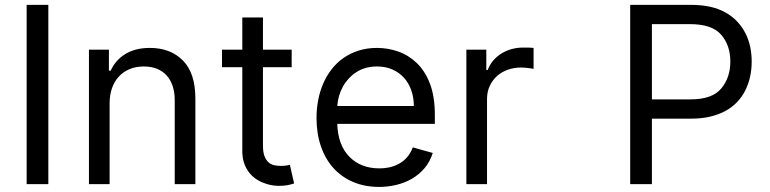

<svg xmlns="http://www.w3.org/2000/svg" viewBox="-20 -747 3124 779"><path d="M176.1 -727.3V0H88.1V-727.3Z M340.9 -545.5H421.9V-460.2H429Q438.6 -481.2 453.1 -498Q467.7 -514.9 487.4 -527.2Q507.1 -539.4 532.1 -546Q557.2 -552.6 588.1 -552.6Q671.2 -552.6 721.9 -501.8Q772.7 -451 772.7 -346.6V0H688.9V-340.9Q688.9 -372.9 680.4 -398.3Q671.9 -423.7 655.7 -441.2Q639.6 -458.8 616.5 -468Q593.4 -477.3 563.9 -477.3Q530.5 -477.3 504.6 -466.1Q478.7 -454.9 460.9 -435Q443.2 -415.1 433.9 -387.8Q424.7 -360.4 424.7 -328.1V0H340.9Z M880.7 -545.5H963.1V-676.1H1046.9V-545.5H1163.4V-474.4H1046.9V-156.2Q1046.9 -129.6 1053.1 -113.5Q1059.3 -97.3 1069.4 -88.4Q1079.5 -79.5 1092.5 -76.7Q1105.5 -73.9 1119.3 -73.9Q1133.2 -73.9 1142 -75.5Q1150.9 -77.1 1156.2 -78.1L1173.3 -2.8Q1164.8 0.4 1149.5 3.7Q1134.2 7.1 1110.8 7.1Q1076.3 7.1 1041.5 -8.2Q1024.5 -15.6 1010.1 -27.3Q995.7 -39.1 985.3 -54.7Q974.8 -70.3 968.9 -90Q963.1 -109.7 963.1 -133.5V-474.4H880.7Z M1264.2 -268.5Q1264.2 -305.4 1271 -340.9Q1277.7 -376.4 1291.4 -408Q1305 -439.6 1325.6 -466.1Q1346.2 -492.5 1373.6 -511.7Q1400.9 -530.9 1435 -541.7Q1469.1 -552.6 1509.9 -552.6Q1552.6 -552.6 1594.1 -538.5Q1635.7 -524.5 1669.7 -492.5Q1703.8 -460.6 1724.1 -408.4Q1744.3 -356.2 1744.3 -279.8V-244.3H1348.4Q1351.2 -157.7 1398.1 -110.4Q1444.6 -63.9 1518.5 -63.9Q1567.8 -63.9 1603.3 -85.2Q1638.8 -106.5 1654.8 -149.1L1735.8 -126.4Q1724.8 -90.9 1702.6 -64.8Q1680.4 -38.7 1651.3 -21.8Q1622.2 -5 1587.9 3.2Q1553.6 11.4 1518.5 11.4Q1459.5 11.4 1412.3 -8.9Q1365.1 -29.1 1332.2 -65.9Q1299.4 -102.6 1281.8 -154.1Q1264.2 -205.6 1264.2 -268.5ZM1348.4 -316.8H1659.1Q1659.1 -350.5 1649 -379.8Q1638.8 -409.1 1619.7 -430.8Q1600.5 -452.4 1572.8 -464.8Q1545.1 -477.3 1509.9 -477.3Q1462 -477.3 1426.8 -454.9Q1409.4 -443.9 1395.4 -428.8Q1381.4 -413.7 1371.4 -395.8Q1361.5 -377.8 1355.6 -357.8Q1349.8 -337.7 1348.4 -316.8Z M1872.2 0V-545.5H1953.1V-463.1H1958.8Q1967 -485.1 1981.7 -502Q1996.4 -518.8 2015.3 -530.4Q2034.1 -541.9 2056.1 -547.9Q2078.1 -554 2100.9 -554Q2105.8 -554 2112 -554Q2118.3 -554 2124.3 -553.8Q2130.3 -553.6 2135.8 -553.3Q2141.3 -552.9 2144.9 -552.6V-467.3Q2142.8 -468 2137.6 -468.9Q2132.5 -469.8 2125.5 -470.7Q2118.6 -471.6 2110.4 -472.3Q2102.3 -473 2093.8 -473Q2065.7 -473 2040.5 -464.1Q2015.3 -455.3 1996.6 -438.6Q1978 -421.9 1967 -398.3Q1956 -374.6 1956 -345.2V0Z M2536.9 0V-727.3H2782.7Q2868.6 -727.3 2922.9 -696.7Q2950.3 -681.5 2970.3 -660.3Q2990.4 -639.2 3003.7 -613.6Q3017 -588.1 3023.4 -558.6Q3029.8 -529.1 3029.8 -497.2Q3029.8 -432.2 3003.9 -380.3Q2990.8 -354 2970.7 -332.9Q2950.6 -311.8 2923.3 -296.9Q2896 -282 2861.3 -273.8Q2826.7 -265.6 2784.1 -265.6H2625V0ZM2625 -343.8H2781.2Q2869.7 -343.8 2906.2 -387.8Q2943.2 -432.2 2943.2 -497.2Q2943.2 -563.2 2905.9 -606.2Q2868.6 -649.1 2779.8 -649.1H2625Z"/></svg>

Font: Inter P
Style: Regular
Weight: 400
Designer: Rasmus Andersson
Foundry: rsms
Version: Version 3.018;git-588b23468